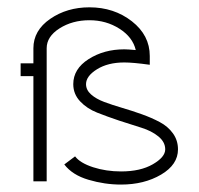

<svg xmlns="http://www.w3.org/2000/svg" viewBox="-20 -493 540 522"><path d="M309.1 -26.9Q361.8 -26.9 395.5 -46.4Q429.2 -65.9 429.2 -86.9Q429.2 -106.9 410.6 -122.1Q392.1 -137.2 364.3 -145.8Q336.4 -154.3 304.2 -165Q272 -175.8 244.1 -186.8Q216.3 -197.8 197.8 -217.5Q179.2 -237.3 179.2 -264.2Q179.2 -305.7 220.9 -332.3Q262.7 -358.9 317.9 -358.9Q326.7 -358.9 349.1 -356.9Q340.8 -392.1 304.7 -415Q268.6 -438 223.1 -438Q176.8 -438 141.8 -415.8Q106.9 -393.6 106.9 -361.8V0H70.8V-286.1H36.1V-320.8H70.8V-361.8Q70.8 -410.2 116.5 -441.7Q162.1 -473.1 223.1 -473.1Q290 -473.1 338.6 -435.1Q387.2 -397 387.2 -340.8V-316.9Q341.8 -323.2 317.9 -323.2Q273.4 -323.2 243.7 -304.7Q213.9 -286.1 213.9 -264.2Q213.9 -248.5 227.5 -236.3Q241.2 -224.1 263.4 -215.8Q285.6 -207.5 312.3 -199.7Q338.9 -191.9 365.5 -182.4Q392.1 -172.9 414.3 -161.1Q436.5 -149.4 450.2 -130.4Q463.9 -111.3 463.9 -86.9Q463.9 -45.4 418 -18.3Q372.1 8.8 309.1 8.8Q264.6 8.8 220.7 -4.2Q176.8 -17.1 154.8 -45.9L184.1 -67.9Q197.8 -49.8 233.2 -38.3Q268.6 -26.9 309.1 -26.9Z"/></svg>

Font: RawengulkPcs
Style: Regular
Weight: 400
Version: Version 0.92